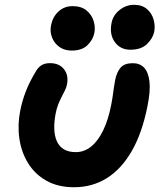

<svg xmlns="http://www.w3.org/2000/svg" viewBox="-20 -777 676 807"><path d="M291.6 10Q223.6 10 175 -17.5Q126.4 -45 98 -91.3Q69.6 -137.6 61.4 -194.7Q53.2 -251.8 65 -311.8Q74 -356.4 89.7 -395.9Q105.4 -435.4 130.4 -476.2Q138.6 -492 152.8 -501.8Q167 -511.6 190 -511.6Q229.2 -511.6 249.2 -485.9Q269.2 -460.2 261.4 -421.6Q259.2 -409.6 253.1 -397.3Q247 -385 239.6 -370.8Q232.2 -356.6 225.1 -339.1Q218 -321.6 214 -300.2Q207.2 -265.6 208.1 -236Q209 -206.4 218.6 -184.2Q228.2 -162 248 -149.8Q267.8 -137.6 298.6 -137.6Q333.8 -137.6 362.8 -160.8Q391.8 -184 413.5 -228.6Q435.2 -273.2 447.4 -336.4Q452.4 -362 454.7 -379.8Q457 -397.6 459.2 -412.4Q461.4 -427.2 464.6 -443.4Q471.6 -475.6 487.6 -493.5Q503.6 -511.4 538.4 -511.4Q567 -511.4 585.1 -493.2Q603.2 -475 608.1 -435.2Q613 -395.4 599.6 -329.6Q577.2 -217.2 533.6 -141.7Q490 -66.2 428.8 -28.1Q367.6 10 291.6 10ZM527.6 -568Q486.2 -568 462.7 -600Q439.2 -632 449 -681.2Q455.6 -713.8 483 -735.3Q510.4 -756.8 543.4 -756.8Q576.6 -756.8 597.2 -739.3Q617.8 -721.8 625.4 -695.6Q633 -669.4 628.2 -643.6Q622.8 -616.4 598.2 -592.2Q573.6 -568 527.6 -568ZM281 -564.4Q251.4 -564.4 230 -579.4Q208.6 -594.4 198.8 -619.3Q189 -644.2 194.6 -671.4Q202 -707.2 226.4 -729.2Q250.8 -751.2 285.2 -751.2Q321.6 -751.2 343.4 -733.3Q365.2 -715.4 373.5 -689.1Q381.8 -662.8 376.2 -636.6Q370.4 -609.4 347.4 -586.9Q324.4 -564.4 281 -564.4Z"/></svg>

Font: Shantell Sans Light
Style: Italic
Weight: 300
Italic angle: -11°
Designer: Stephen Nixon, Anya Danilova, Shantell Martin
Foundry: Arrow Type
Version: Version 1.008;[ac192a2d6]